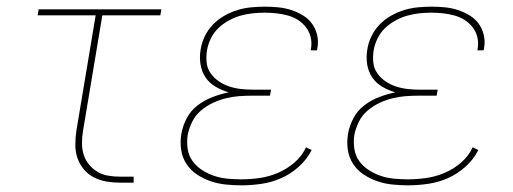

<svg xmlns="http://www.w3.org/2000/svg" viewBox="-20 -548 1540 576"><path d="M340 0Q319 0 299 -3.5Q279 -7 261.5 -16Q244 -25 231.5 -40Q219 -55 212.5 -73.5Q206 -92 206 -113Q206 -134 209 -155L267 -502H93L96 -520H464L461 -502H287L229 -155Q226 -137 226 -118.5Q226 -100 231 -84Q236 -68 247 -54.5Q258 -41 272.5 -32.5Q287 -24 304.5 -21Q322 -18 340 -18H381V0Z M704 8Q680 8 656.5 5.5Q633 3 611.5 -4.5Q590 -12 571 -24.5Q552 -37 539.5 -56Q527 -75 523.5 -98.5Q520 -122 524 -146Q528 -170 540 -193Q552 -216 573 -232Q594 -248 618 -257Q642 -266 666 -271Q645 -277 626.5 -288Q608 -299 596.5 -316Q585 -333 581.5 -355Q578 -377 582 -400Q585 -420 594.5 -439.5Q604 -459 619 -474.5Q634 -490 653.5 -501Q673 -512 693 -518Q713 -524 733.5 -526Q754 -528 775 -528Q795 -528 815 -526Q835 -524 853.5 -518Q872 -512 888.5 -502Q905 -492 916 -477Q927 -462 931.5 -442.5Q936 -423 932 -403L931 -397H912L913 -402Q916 -420 912 -436.5Q908 -453 898 -466Q888 -479 874 -488Q860 -497 843.5 -501.5Q827 -506 809.5 -508Q792 -510 774 -510Q756 -510 737.5 -508Q719 -506 701.5 -501Q684 -496 666.5 -486.5Q649 -477 635 -463.5Q621 -450 612.5 -432.5Q604 -415 601 -397Q598 -378 600 -360Q602 -342 612 -328Q622 -314 636.5 -304Q651 -294 668 -288.5Q685 -283 703 -281Q721 -279 740 -279H793L790 -261H737Q717 -261 697 -259.5Q677 -258 657 -253Q637 -248 618 -239Q599 -230 582.5 -216Q566 -202 556.5 -182.5Q547 -163 543 -143Q540 -122 543 -101.5Q546 -81 557.5 -65Q569 -49 586 -38Q603 -27 622 -20.5Q641 -14 662 -12Q683 -10 704 -10Q731 -10 759 -14Q787 -18 814 -29.5Q841 -41 863.5 -60.5Q886 -80 898 -106L915 -98Q901 -70 876.5 -48Q852 -26 823.5 -13.5Q795 -1 764.5 3.5Q734 8 704 8Z M1204 8Q1180 8 1156.5 5.5Q1133 3 1111.5 -4.5Q1090 -12 1071 -24.5Q1052 -37 1039.5 -56Q1027 -75 1023.5 -98.5Q1020 -122 1024 -146Q1028 -170 1040 -193Q1052 -216 1073 -232Q1094 -248 1118 -257Q1142 -266 1166 -271Q1145 -277 1126.5 -288Q1108 -299 1096.5 -316Q1085 -333 1081.5 -355Q1078 -377 1082 -400Q1085 -420 1094.5 -439.5Q1104 -459 1119 -474.5Q1134 -490 1153.5 -501Q1173 -512 1193 -518Q1213 -524 1233.5 -526Q1254 -528 1275 -528Q1295 -528 1315 -526Q1335 -524 1353.5 -518Q1372 -512 1388.5 -502Q1405 -492 1416 -477Q1427 -462 1431.5 -442.5Q1436 -423 1432 -403L1431 -397H1412L1413 -402Q1416 -420 1412 -436.5Q1408 -453 1398 -466Q1388 -479 1374 -488Q1360 -497 1343.5 -501.5Q1327 -506 1309.5 -508Q1292 -510 1274 -510Q1256 -510 1237.5 -508Q1219 -506 1201.5 -501Q1184 -496 1166.5 -486.5Q1149 -477 1135 -463.5Q1121 -450 1112.5 -432.5Q1104 -415 1101 -397Q1098 -378 1100 -360Q1102 -342 1112 -328Q1122 -314 1136.5 -304Q1151 -294 1168 -288.5Q1185 -283 1203 -281Q1221 -279 1240 -279H1293L1290 -261H1237Q1217 -261 1197 -259.5Q1177 -258 1157 -253Q1137 -248 1118 -239Q1099 -230 1082.5 -216Q1066 -202 1056.5 -182.5Q1047 -163 1043 -143Q1040 -122 1043 -101.5Q1046 -81 1057.5 -65Q1069 -49 1086 -38Q1103 -27 1122 -20.5Q1141 -14 1162 -12Q1183 -10 1204 -10Q1231 -10 1259 -14Q1287 -18 1314 -29.5Q1341 -41 1363.5 -60.5Q1386 -80 1398 -106L1415 -98Q1401 -70 1376.5 -48Q1352 -26 1323.5 -13.5Q1295 -1 1264.5 3.5Q1234 8 1204 8Z"/></svg>

Font: Iosevka SS18 Thin
Style: Italic
Weight: 100
Italic angle: -9°
Monospace: yes
Designer: Belleve Invis
Foundry: Belleve Invis
Version: Version 25.1.1; ttfautohint (v1.8.4)